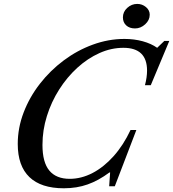

<svg xmlns="http://www.w3.org/2000/svg" viewBox="-20 -976 907 1006"><path d="M314.5 10.5Q195 10.5 134 -48.2Q73 -107 73 -221.5Q73 -306 103.8 -386.5Q134.5 -467 188.8 -536.8Q243 -606.5 314 -659.5Q385 -712.5 466.5 -742.2Q548 -772 632 -772Q683 -772 727.8 -759.8Q772.5 -747.5 803.5 -725.5L841 -761.5H867L770 -529.5H739.5Q750.5 -571 750.5 -606Q750.5 -725.5 626.5 -725.5Q562.5 -725.5 500.8 -697.8Q439 -670 385.2 -621Q331.5 -572 290.2 -507.2Q249 -442.5 225.8 -368.2Q202.5 -294 202.5 -216.5Q202.5 -125.5 238.5 -82.2Q274.5 -39 345.5 -39Q406 -39 464.8 -69.5Q523.5 -100 575 -157.5Q626.5 -215 664 -295H694.5L581.5 0H552L557 -72.5H553.5Q496.5 -30 439.5 -9.8Q382.5 10.5 314.5 10.5ZM687.5 -827Q658.5 -827 641.2 -843Q624 -859 624 -885Q624 -914 646.8 -934.8Q669.5 -955.5 699 -955.5Q725 -955.5 744.8 -939Q764.5 -922.5 764.5 -899Q764.5 -870.5 740.8 -848.8Q717 -827 687.5 -827Z"/></svg>

Font: Libre Caslon Text Medium Italic
Style: Regular
Weight: 500
Italic angle: -22.583°
Designer: Pablo Impallari, Rodrigo Fuenzalida, Katja Schimmel
Foundry: Pablo Impallari, Rodrigo Fuenzalida
Version: Version 2.000